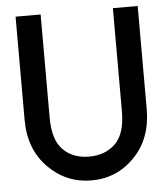

<svg xmlns="http://www.w3.org/2000/svg" viewBox="-51 -747 703 802"><g transform="rotate(-5 300.0 -346.5)"><path d="M556 -701V-268Q556 -145 481.5 -68.5Q407 8 301 8Q195 8 119.5 -68.5Q44 -145 44 -268V-701H149V-268Q149 -175 190.5 -133.5Q232 -92 299 -92Q368 -92 410 -133.5Q452 -175 452 -268V-701Z"/></g></svg>

Font: Simpel Medium
Style: Regular
Weight: 500
Designer: Janko Jovanovic
Version: Version 1.048;PS 001.048;hotconv 1.0.88;makeotf.lib2.5.64775